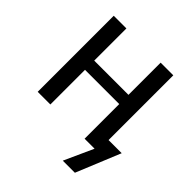

<svg xmlns="http://www.w3.org/2000/svg" viewBox="-185 -660 943 943"><g transform="rotate(45 287.0 -188.0)"><path d="M157.2 -528.3V-304.7H395V-528.3H482.9V-78.6H574.2L479.5 151.9H395.5L464.4 0H395V-240.7H157.2V0H69.3V-528.3Z"/></g></svg>

Font: Arimo Nerd Font
Style: Regular
Weight: 400
Designer: Steve Matteson
Foundry: Monotype Imaging Inc.
Version: Version 1.33;Nerd Fonts 3.2.1